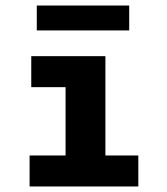

<svg xmlns="http://www.w3.org/2000/svg" viewBox="-20 -674 603 694"><path d="M113 -564H447V-654H113ZM87 0H480V-112H361V-471H93V-359H217V-112H87Z"/></svg>

Font: Inconsolata SemiExpanded Black
Style: Regular
Weight: 900
Width: 6
Monospace: yes
Designer: Raph Levien, Cyreal, Brenton Simpson
Foundry: Raph Levien, Cyreal, Google
Version: Version 3.100